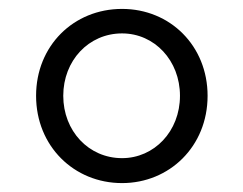

<svg xmlns="http://www.w3.org/2000/svg" viewBox="-20 -775 546 431"><path d="M254 -364C360 -364 446 -446 446 -560C446 -672 362 -755 254 -755C145 -755 61 -672 61 -560C61 -447 146 -364 254 -364ZM122 -560C122 -639 179 -700 254 -700C327 -700 384 -639 384 -560C384 -480 326 -420 254 -420C179 -420 122 -481 122 -560Z"/></svg>

Font: Mluvka Light
Style: Regular
Weight: 300
Designer: Modified by Jiří Krblich, Original typeface by Gumpita Rahayu
Foundry: Gumpita Rahayu & Jiří Krblich
Version: Version 2.000;Glyphs 3.1.1 (3134)